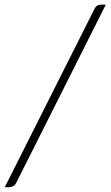

<svg xmlns="http://www.w3.org/2000/svg" viewBox="-57 -742 463 804"><path d="M11 23.5Q6.5 33 -1.8 37.5Q-10 42 -18 42H-37L338.5 -704.5Q347 -722.5 366.5 -722.5H386Z"/></svg>

Font: Lato Light
Style: Italic
Weight: 300
Italic angle: -7°
Designer: Lukasz Dziedzic
Foundry: Lukasz Dziedzic
Version: Version 1.104; Western+Polish opensource